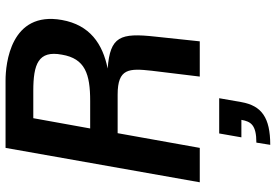

<svg xmlns="http://www.w3.org/2000/svg" viewBox="-171 -569 994 692"><g transform="rotate(-90 326.0 -223.0)"><path d="M15 0H139L192 -296H331C426 -296 426 -255 417 -173L396 0H523L540 -160C554 -287 541 -323 425 -332C514 -350 582 -396 600 -497C633 -682 442 -700 382 -700H139ZM150 254C248 254 291 223 304 150L318 70H191L177 150H240C234 184 222 204 158 204ZM209 -395 246 -600H344C441 -600 491 -582 475 -497C461 -413 405 -395 308 -395Z"/></g></svg>

Font: Uncut Sans Semibold
Style: Italic
Weight: 600
Italic angle: -10°
Designer: Kasper Nordkvist
Foundry: Uncut Type
Version: Version 1.111;FEAKit 1.0